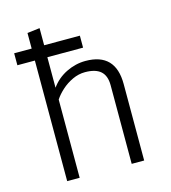

<svg xmlns="http://www.w3.org/2000/svg" viewBox="-113 -854 841 945"><g transform="rotate(-15 307.5 -381.5)"><path d="M504.6 -389.7V0H441V-401Q441 -449.2 414.9 -472.3Q388.7 -495.4 335.4 -495.4Q302.6 -495.4 271.3 -480.8Q240 -466.2 215.4 -443.8Q190.8 -421.5 175.9 -398.5V0H112.3V-614.4H23.1V-675.4H112.3V-754.9L175.9 -762.6V-675.4H357.9V-614.4H175.9V-459Q206.2 -501.5 253.8 -524.9Q301.5 -548.2 351.8 -548.2Q504.6 -548.2 504.6 -389.7Z"/></g></svg>

Font: Fira Code Fixed Light
Style: Regular
Weight: 300
Monospace: yes
Designer: Carrois Corporate, Edenspiekermann AG, Nikita Prokopov
Foundry: Carrois Corporate, Edenspiekermann AG, Nikita Prokopov
Version: Version 5.002